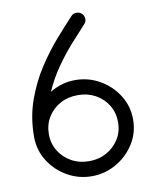

<svg xmlns="http://www.w3.org/2000/svg" viewBox="-77 -717 609 779"><g transform="rotate(-10 227.0 -327.0)"><path d="M239 5Q185 5 138.5 -21.5Q92 -48 63.5 -93Q35 -138 35 -193Q35 -273 59.5 -342Q84 -411 121.5 -468.5Q159 -526 199 -571.5Q239 -617 270 -650Q278 -659 292 -659Q305 -659 314 -650Q323 -641 323 -628Q323 -616 314 -607Q286 -577 253 -540Q220 -503 188.5 -458Q157 -413 134 -361Q183 -391 239 -391Q293 -391 339.5 -364.5Q386 -338 414.5 -293Q443 -248 443 -193Q443 -138 414.5 -93Q386 -48 339.5 -21.5Q293 5 239 5ZM239 -57Q279 -57 311 -75Q343 -93 362 -123.5Q381 -154 381 -193Q381 -232 362 -263Q343 -294 311 -311.5Q279 -329 239 -329Q198 -329 166 -311.5Q134 -294 115 -263Q96 -232 96 -193Q96 -154 115 -123.5Q134 -93 166 -75Q198 -57 239 -57Z"/></g></svg>

Font: Libertine Sup Medium
Style: Regular
Weight: 500
Designer: Bastien Sozeau
Foundry: NBR — Bastien Sozeau
Version: Version 2.003; ttfautohint (v1.8.4.7-5d5b);gftools[0.9.33]